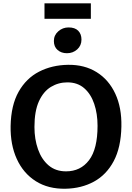

<svg xmlns="http://www.w3.org/2000/svg" viewBox="-20 -1148 808 1176"><path d="M381.5 8Q275.5 10 199.2 -38.2Q123 -86.5 83 -174Q43 -261.5 45 -376Q47.5 -503.5 94 -586Q140.5 -668.5 219.2 -709Q298 -749.5 396.5 -751Q497.5 -752.5 572 -706Q646.5 -659.5 686.2 -574Q726 -488.5 723.5 -372.5Q721 -245 676.5 -161.2Q632 -77.5 555.8 -35.8Q479.5 6 381.5 8ZM384.5 -98.5Q473.5 -98.5 525.5 -167Q577.5 -235.5 577.5 -377.5Q577.5 -451.5 557 -512Q536.5 -572.5 495.5 -608Q454.5 -643.5 392.5 -643.5Q338 -643.5 292 -615.8Q246 -588 218.5 -527.8Q191 -467.5 191 -370Q191 -295.5 212.8 -233.8Q234.5 -172 277.5 -135.2Q320.5 -98.5 384.5 -98.5ZM390 -822Q355.5 -822 332.8 -841.8Q310 -861.5 310 -897Q310 -932.5 337 -956.2Q364 -980 400 -980Q439 -980 459 -959.8Q479 -939.5 479 -905.5Q479 -869 453 -845.5Q427 -822 390 -822ZM252.5 -1033V-1127.5H536.5V-1033Z"/></svg>

Font: Merriweather Sans SemiBold
Style: Regular
Weight: 600
Designer: Eben Sorkin
Foundry: Eben Sorkin
Version: Version 2.001